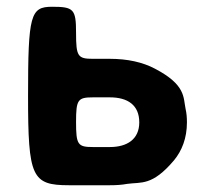

<svg xmlns="http://www.w3.org/2000/svg" viewBox="-20 -548 598 568"><path d="M205 -451C205 -521 198 -528 134 -528C70 -528 63 -504 63 -264C63 -24 74 0 184 0H305C323 0 340 -1 356 -4C398 -10 430 3 495 -74C518 -102 533 -139 533 -186C533 -200 532 -213 529 -226C522 -260 530 -297 438 -345C402 -364 357 -374 305 -374H255C210 -374 205 -381 205 -451ZM392 -186C392 -136 356 -113 305 -113H255C210 -113 205 -120 205 -187C205 -253 210 -260 255 -260H305C358 -260 392 -237 392 -186Z"/></svg>

Font: Asimov Print
Style: A
Weight: 500
Designer: Google
Version: Version 2.000980: 2014